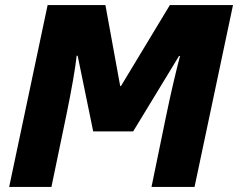

<svg xmlns="http://www.w3.org/2000/svg" viewBox="-20 -734 935 754"><path d="M16 0H182L241 -284C261 -381 276 -467 281 -515H285L346 -218H503L683 -514H687C675 -470 652 -374 632 -277L575 0H744L895 -714H647L455 -396H452L394 -714H167Z"/></svg>

Font: Noto Sans Black
Style: Italic
Weight: 900
Italic angle: -12°
Designer: Monotype Design Team
Foundry: Monotype Imaging Inc.
Version: Version 2.013